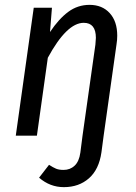

<svg xmlns="http://www.w3.org/2000/svg" viewBox="-20 -559 562 791"><path d="M463 -412Q463 -394 460 -376L407 0H320L373 -375Q375 -395 375 -403Q375 -465 325 -465Q255 -465 177 -321L132 0H45L119 -527H194L186 -427Q222 -481 261 -510Q300 -539 349 -539Q401 -539 432 -505Q463 -471 463 -412ZM141 173 182 120Q199 131 211 136Q223 141 242 141Q269 141 287.5 123.5Q306 106 311 70L320 0H407L398 68Q388 139 346.5 175.5Q305 212 243 212Q186 212 141 173Z"/></svg>

Font: Fira Sans Condensed
Style: Italic
Weight: 400
Width: 3
Italic angle: -8°
Designer: bBox Type GmbH & Carrois Corporate GbR & Edenspiekermann AG
Foundry: bBox Type GmbH & Carrois Corporate GbR & Edenspiekermann AG
Version: Version 4.301